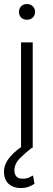

<svg xmlns="http://www.w3.org/2000/svg" viewBox="-22 -741 267 963"><path d="M73.2 -681.2Q73.2 -697.8 83.7 -709.2Q94.2 -720.7 113.3 -720.7Q131.8 -720.7 142.8 -709.2Q153.8 -697.8 153.8 -681.2Q153.8 -664.6 142.8 -653.3Q131.8 -642.1 113.3 -642.1Q94.2 -642.1 83.7 -653.3Q73.2 -664.6 73.2 -681.2ZM142.1 -528.3V0H83.5V-528.3ZM109.4 -19 138.2 0Q105 25.4 77.6 53Q50.3 80.6 50.3 114.3Q50.3 130.9 59.3 143.1Q68.4 155.3 92.3 155.3Q109.9 155.3 122.8 149.7Q135.7 144 143.6 139.2L150.9 180.7Q140.1 188 123.3 195.1Q106.4 202.1 80.6 202.1Q44.9 202.1 21.5 181.4Q-2 160.6 -2 119.1Q-2 82.5 28.3 46.1Q58.6 9.8 109.4 -19Z"/></svg>

Font: Vazirmatn RD FD ExtraLight
Style: Regular
Weight: 200
Designer: Saber Rastikerdar
Foundry: Saber Rastikerdar
Version: Version 33.003